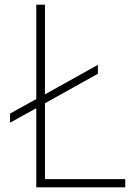

<svg xmlns="http://www.w3.org/2000/svg" viewBox="-20 -800 570 820"><path d="M515 0H135V-338L23 -276V-315L135 -377V-780H172V-397L398 -523V-485L172 -359V-35H515Z"/></svg>

Font: Tanohe Sans ExtraLight
Style: Regular
Weight: 250
Designer: Village Type and Design LLC & Cristiano Sobral
Foundry: Cooper Hewitt Smithsonian Design Museum
Version: Version 1.00;September 29, 2021;FontCreator 13.0.0.2655 64-b